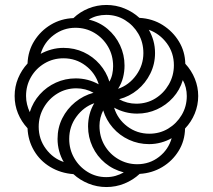

<svg xmlns="http://www.w3.org/2000/svg" viewBox="-20 -744 858 774"><path d="M409 10Q371 10 336.5 -4Q302 -18 276 -42Q224 -46 182.5 -71Q141 -96 117 -137Q93 -178 91 -227Q66 -254 52.5 -287Q39 -320 39 -357Q39 -395 53 -428.5Q67 -462 91 -488Q93 -539 118.5 -579.5Q144 -620 185 -644.5Q226 -669 276 -671Q302 -696 336.5 -710Q371 -724 409 -724Q447 -724 481.5 -710Q516 -696 542 -672Q595 -669 636 -643Q677 -617 701.5 -576.5Q726 -536 727 -487Q752 -460 765.5 -426.5Q779 -393 779 -357Q779 -320 765 -286Q751 -252 726 -226Q725 -176 700 -135.5Q675 -95 634 -70.5Q593 -46 543 -43Q516 -18 481.5 -4Q447 10 409 10ZM237 -91Q225 -111 218.5 -135Q212 -159 212 -184Q212 -229 231 -267Q250 -305 283 -332Q316 -359 357 -370Q341 -379 323.5 -383.5Q306 -388 288 -388Q246 -388 211.5 -367Q177 -346 156.5 -310.5Q136 -275 136 -233Q136 -183 165 -144Q194 -105 237 -91ZM408 -30Q428 -30 445.5 -35Q463 -40 479 -49Q436 -60 403.5 -87Q371 -114 353 -152.5Q335 -191 335 -234Q335 -259 341 -282.5Q347 -306 360 -328Q317 -313 288 -273.5Q259 -234 259 -184Q259 -142 279 -107Q299 -72 333 -51Q367 -30 408 -30ZM100 -292Q113 -333 140.5 -363.5Q168 -394 205.5 -411Q243 -428 285 -428Q335 -428 378 -404Q364 -450 325 -479.5Q286 -509 236 -509Q194 -509 159.5 -488.5Q125 -468 105 -433.5Q85 -399 85 -357Q85 -340 89 -323.5Q93 -307 100 -292ZM533 -82Q583 -82 621 -111.5Q659 -141 672 -187Q653 -176 629.5 -169.5Q606 -163 581 -163Q538 -163 500 -180.5Q462 -198 435 -229Q408 -260 396 -299Q389 -285 385 -269Q381 -253 381 -237Q381 -193 401.5 -158Q422 -123 457 -102.5Q492 -82 533 -82ZM421 -415Q429 -429 432.5 -445Q436 -461 436 -477Q436 -521 415.5 -556Q395 -591 360.5 -611.5Q326 -632 284 -632Q236 -632 197 -603Q158 -574 144 -527Q164 -538 187.5 -544.5Q211 -551 236 -551Q280 -551 317.5 -533.5Q355 -516 382 -485Q409 -454 421 -415ZM582 -205Q624 -205 658 -225.5Q692 -246 712.5 -280.5Q733 -315 733 -357Q733 -374 729 -390.5Q725 -407 717 -421Q705 -381 677.5 -350.5Q650 -320 612.5 -303Q575 -286 533 -286Q508 -286 485 -292Q462 -298 440 -310Q454 -264 493 -234.5Q532 -205 582 -205ZM456 -386Q500 -401 529 -441Q558 -481 558 -530Q558 -573 538 -607.5Q518 -642 484 -663Q450 -684 408 -684Q389 -684 371.5 -679.5Q354 -675 338 -665Q381 -655 413.5 -627.5Q446 -600 464 -561.5Q482 -523 482 -480Q482 -455 476 -431.5Q470 -408 456 -386ZM529 -326Q572 -326 606 -347Q640 -368 660.5 -403.5Q681 -439 681 -481Q681 -531 652.5 -569.5Q624 -608 580 -624Q592 -603 598.5 -579.5Q605 -556 605 -530Q605 -486 586 -447.5Q567 -409 534.5 -382Q502 -355 460 -344Q476 -335 493.5 -330.5Q511 -326 529 -326Z"/></svg>

Font: Noto Serif Armenian
Style: Regular
Weight: 400
Designer: Monotype Design Team
Foundry: Monotype Imaging Inc.
Version: Version 2.007